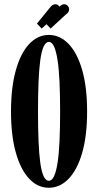

<svg xmlns="http://www.w3.org/2000/svg" viewBox="-20 -876 459 907"><path d="M210.5 11Q158 11 117.8 -31.8Q77.5 -74.5 54.8 -155Q32 -235.5 32 -349Q32 -463.5 54.8 -544.2Q77.5 -625 117.8 -668Q158 -711 210.5 -711Q263.5 -711 304.5 -668Q345.5 -625 368.5 -544.2Q391.5 -463.5 391.5 -349Q391.5 -235.5 368.5 -155Q345.5 -74.5 304.5 -31.8Q263.5 11 210.5 11ZM210.5 -22Q225.5 -22 235.5 -43.8Q245.5 -65.5 252 -107.5Q258.5 -149.5 261.2 -210.2Q264 -271 264 -349Q264 -427 261.2 -488Q258.5 -549 252 -591.2Q245.5 -633.5 235.5 -655.8Q225.5 -678 210.5 -678Q196 -678 186 -655.8Q176 -633.5 170.2 -591.2Q164.5 -549 162 -488Q159.5 -427 159.5 -349Q159.5 -271 162 -210.2Q164.5 -149.5 170.2 -107.5Q176 -65.5 186 -43.8Q196 -22 210.5 -22ZM177 -741 154.5 -764.5 215.5 -839.5Q222 -848 228.2 -852Q234.5 -856 241 -856Q250.5 -856 257.5 -849Q264.5 -842 264.5 -832Q264.5 -818 248.5 -807ZM219 -741 197 -764.5 256.5 -839.5Q263.5 -848 270 -852Q276.5 -856 283 -856Q292.5 -856 299.5 -849Q306.5 -842 306.5 -832Q306.5 -817.5 290.5 -807Z"/></svg>

Font: Imbue 24pt
Style: Bold
Weight: 700
Designer: Tyler Finck
Foundry: Etcetera Type Company
Version: Version 1.102